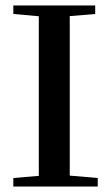

<svg xmlns="http://www.w3.org/2000/svg" viewBox="-20 -683 407 703"><path d="M28.8 0V-31.2L122.1 -39.1V-623.5L28.8 -631.8V-663.1H328.6V-631.8L235.4 -624V-40L337.9 -31.2V0Z"/></svg>

Font: Elstob 10pt Medium
Style: Regular
Weight: 500
Designer: Peter S. Baker
Version: Version 1.015